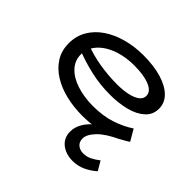

<svg xmlns="http://www.w3.org/2000/svg" viewBox="-171 -677 1108 1108"><g transform="rotate(45 383.0 -122.5)"><path d="M406 14Q337 14 274 -1Q211 -16 162 -46.5Q113 -77 84.5 -122Q56 -167 56 -227Q56 -287 84 -334.5Q112 -382 161 -415Q210 -448 274 -465.5Q338 -483 410 -483Q496 -483 559 -464Q622 -445 657 -410.5Q692 -376 692 -328Q692 -279 656.5 -247Q621 -215 563 -200Q505 -185 435 -185Q353 -185 278 -202Q203 -219 132 -247V-308Q207 -279 279.5 -267.5Q352 -256 421 -256Q468 -256 505.5 -264Q543 -272 565.5 -288Q588 -304 588 -329Q588 -364 541.5 -384Q495 -404 413 -404Q364 -404 317.5 -393Q271 -382 233.5 -359.5Q196 -337 173.5 -304.5Q151 -272 151 -230Q151 -181 185 -144.5Q219 -108 277.5 -89Q336 -70 408 -69Q491 -69 554.5 -89.5Q618 -110 669 -144L709 -75Q671 -50 625 -29.5Q579 -9 524.5 2.5Q470 14 406 14ZM551 238Q517 238 487.5 225.5Q458 213 440 188.5Q422 164 422 128Q422 90 443 55.5Q464 21 502.5 -8.5Q541 -38 594 -60L657 -44Q577 -7 539 32.5Q501 72 501 105Q501 134 519.5 149Q538 164 564 164Q592 164 617 151.5Q642 139 664 121L697 177Q667 204 630.5 221Q594 238 551 238Z"/></g></svg>

Font: BioRhyme SemiExpanded
Style: Regular
Weight: 400
Width: 6
Designer: Aoife Mooney
Foundry: Aoife Mooney Type
Version: Version 1.600;gftools[0.9.33]